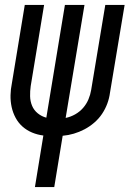

<svg xmlns="http://www.w3.org/2000/svg" viewBox="-20 -550 540 775"><path d="M121 205 155 -3Q131 -6 109.5 -15Q88 -24 71 -39Q54 -54 43 -74.5Q32 -95 27 -118Q22 -141 22.5 -165.5Q23 -190 28 -214L80 -530H158L104 -203Q101 -182 101.5 -161.5Q102 -141 109.5 -123Q117 -105 132.5 -92.5Q148 -80 167 -75L242 -530H321L245 -74Q265 -78 283.5 -88.5Q302 -99 315.5 -114.5Q329 -130 337 -149Q345 -168 348 -187L405 -530H483L424 -176Q421 -153 413 -131.5Q405 -110 392 -90.5Q379 -71 360.5 -55Q342 -39 321 -28Q300 -17 278 -10.5Q256 -4 233 -2L199 205Z"/></svg>

Font: Iosevka Curly Oblique
Style: Regular
Weight: 400
Italic angle: -9°
Monospace: yes
Designer: Belleve Invis
Foundry: Belleve Invis
Version: Version 11.1.0; ttfautohint (v1.8.3)